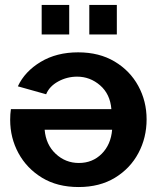

<svg xmlns="http://www.w3.org/2000/svg" viewBox="-20 -744 639 774"><path d="M297 10Q211 10 149.5 -27.5Q88 -65 54.5 -126.5Q21 -188 21 -261Q21 -284 24 -304H429Q424 -365 383.5 -400Q343 -435 291 -435Q250 -435 214.5 -415.5Q179 -396 166 -364L52 -396Q80 -456 144 -494.5Q208 -533 295 -533Q380 -533 442 -496Q504 -459 537.5 -397.5Q571 -336 571 -263Q571 -189 538 -127Q505 -65 443.5 -27.5Q382 10 297 10ZM298 -87Q353 -87 390 -124Q427 -161 432 -221H160Q165 -161 204.5 -124Q244 -87 298 -87ZM148 -605V-724H259V-605ZM340 -605V-724H451V-605Z"/></svg>

Font: Raleway
Style: Bold
Weight: 700
Designer: Matt McInerney, Pablo Impallari, Rodrigo Fuenzalida
Foundry: Matt McInerney, Pablo Impallari, Rodrigo Fuenzalida
Version: Version 4.026